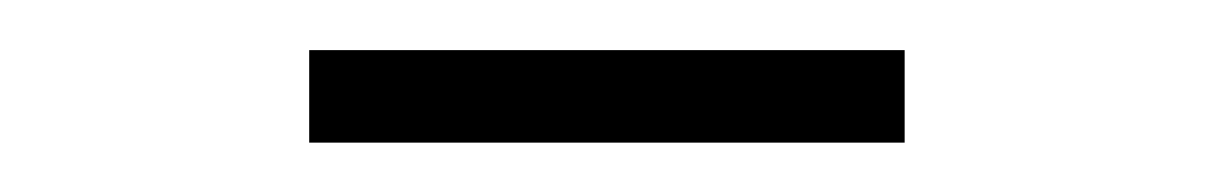

<svg xmlns="http://www.w3.org/2000/svg" viewBox="-20 -627 487 77"><path d="M104 -569.8V-606.9H342.8V-569.8Z"/></svg>

Font: Unna Light
Style: Regular
Weight: 300
Designer: Jorge de Buen Unna
Foundry: Omnibus-Type
Version: Version 2.007;PS 002.007;hotconv 1.0.88;makeotf.lib2.5.64775